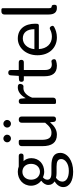

<svg xmlns="http://www.w3.org/2000/svg" viewBox="836 -1672 1086 2799"><g transform="rotate(-90 1379.5 -273.0)"><path d="M484 -473H505C528 -473 540 -485 540 -508C540 -531 528 -543 505 -543H445H351C332 -551 305 -557 274 -557C165 -557 71 -482 71 -363C71 -298 106 -245 142 -217V-213C113 -193 82 -157 82 -112C82 -69 103 -40 131 -23V-18C80 13 51 58 51 105C51 198 143 250 275 250C443 250 550 163 550 62C550 -28 486 -67 361 -67H254C181 -67 159 -92 159 -126C159 -156 174 -174 194 -191C218 -179 248 -172 274 -172C386 -172 473 -245 473 -361C473 -408 455 -448 429 -473ZM356 -269C335 -247 306 -234 274 -234C243 -234 214 -247 193 -269C172 -291 159 -324 159 -363C159 -443 211 -490 274 -490C339 -490 390 -443 390 -363C390 -324 377 -291 356 -269ZM413 153C384 174 341 187 288 187C189 187 131 150 131 92C131 61 147 28 186 0C210 6 236 8 256 8H303H350C422 8 460 26 460 77C460 105 443 133 413 153Z M1080 -271V-498C1080 -528 1065 -543 1035 -543C1005 -543 989 -528 989 -498V-158C937 -94 898 -66 842 -66C770 -66 740 -109 740 -210V-523C740 -535 732 -543 720 -543H694H691C665 -543 648 -526 648 -500V-199C648 -60 700 13 815 13C889 13 943 -26 994 -85H997L1001 -36C1003 -12 1017 0 1041 0C1066 0 1080 -13 1080 -38ZM799 -751C789 -761 775 -767 759 -767C728 -767 704 -743 704 -712C704 -681 728 -657 759 -657C775 -657 789 -663 799 -673C809 -683 815 -697 815 -712C815 -728 809 -741 799 -751ZM1014 -751C1004 -761 990 -767 974 -767C943 -767 919 -743 919 -712C919 -681 943 -657 974 -657C990 -657 1004 -663 1014 -673C1024 -683 1030 -697 1030 -712C1030 -728 1024 -741 1014 -751Z M1263 -271V-20C1263 -8 1271 0 1283 0H1309H1312C1338 0 1355 -17 1355 -43V-349C1391 -441 1446 -475 1491 -475C1496 -475 1500 -475 1504 -475C1532 -469 1548 -483 1554 -511C1559 -532 1552 -548 1531 -555C1523 -556 1514 -557 1503 -557C1443 -557 1387 -513 1349 -444H1347L1341 -508C1339 -531 1325 -543 1302 -543C1277 -543 1263 -531 1263 -506Z M1758 -317V-469H1832H1869C1894 -469 1906 -481 1906 -506C1906 -531 1894 -543 1869 -543H1758V-658C1758 -683 1744 -696 1719 -696C1695 -696 1681 -684 1680 -660L1672 -543L1619 -540C1597 -539 1586 -526 1586 -504C1586 -481 1597 -469 1620 -469H1667V-168C1667 -59 1706 13 1821 13C1844 13 1868 8 1890 2C1912 -4 1920 -17 1914 -39C1908 -64 1891 -72 1867 -64C1859 -62 1850 -61 1842 -61C1779 -61 1758 -99 1758 -165Z M2337 -250H2406C2420 -250 2430 -259 2431 -271C2432 -280 2433 -291 2433 -302C2433 -457 2355 -557 2216 -557C2092 -557 1973 -448 1973 -271C1973 -92 2088 13 2233 13C2294 13 2344 -4 2386 -27C2404 -38 2406 -51 2396 -70C2385 -91 2368 -97 2347 -85C2316 -69 2283 -60 2243 -60C2140 -60 2069 -134 2063 -250H2246ZM2280 -315H2207H2062C2073 -423 2141 -484 2218 -484C2303 -484 2353 -425 2353 -315Z M2659 -449V-776C2659 -788 2651 -796 2639 -796H2613H2610C2584 -796 2567 -779 2567 -753V-108C2567 -31 2595 13 2663 13C2673 13 2681 12 2689 11C2710 6 2711 -20 2707 -41C2705 -52 2697 -64 2686 -63C2685 -63 2685 -63 2684 -63C2670 -63 2659 -74 2659 -102Z"/></g></svg>

Font: GenSenRounded2 TW R
Style: Regular
Weight: 400
Version: Version 2.100;PS 2.1;hotconv 16.6.51;makeotf.lib2.5.65220 DE